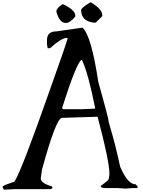

<svg xmlns="http://www.w3.org/2000/svg" viewBox="-20 -1669 1272 1709"><path d="M702.1 -1578.1Q702.1 -1482.4 812.5 -1467.8H833L890.6 -1526.4V-1533.2Q890.6 -1587.9 787.1 -1649.4Q702.1 -1599.6 702.1 -1578.1ZM481.4 -1567.4Q507.8 -1464.8 565.4 -1464.8Q604.5 -1464.8 650.4 -1522.5V-1529.3Q650.4 -1580.1 539.1 -1632.8Q481.4 -1595.7 481.4 -1567.4ZM481.4 -1389.6Q398.4 -1389.6 398.4 -1312.5V-1273.4L404.3 -1240.2H425.8Q527.3 -1331.1 570.3 -1331.1H582Q582 -1310.5 420.9 -860.4Q172.9 -153.3 109.4 -52.7Q17.6 -22.5 3.9 -9.8V0L14.6 19.5L109.4 14.6H431.6L448.2 4.9L442.4 -9.8Q342.8 -38.1 342.8 -81.1L353.5 -158.2Q479.5 -620.1 532.2 -620.1L848.6 -629.9Q954.1 -234.4 954.1 -120.1L948.2 -76.2Q948.2 -65.4 876 -13.7V-9.8Q880.9 4.9 920.9 4.9H1026.4L1098.6 9.8L1159.2 4.9H1204.1V-9.8L1187.5 -28.3Q1115.2 -28.3 1048.8 -187.5Q1030.3 -275.4 1004.9 -377Q980.5 -470.7 948.2 -581.1Q948.2 -611.3 854.5 -942.4Q793 -1350.6 714.8 -1422.9ZM532.2 -706.1Q659.2 -1106.4 704.1 -1134.8H710Q766.6 -1011.7 826.2 -710.9V-702.1L714.8 -697.3H543Z"/></svg>

Font: Elementary Gothic 
Style: Regular
Weight: 400
Designer: Bill Roach / W.K. Roach
Version: Version 1.00 April 18, 2012, initial release